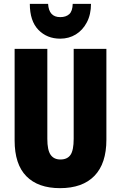

<svg xmlns="http://www.w3.org/2000/svg" viewBox="-20 -968 628 998"><path d="M533 -242Q533 -118 471 -54Q409 10 292 10Q178 10 117 -52Q56 -114 56 -238V-714H226V-246Q226 -188 243 -163.5Q260 -139 294 -139Q330 -139 346.5 -163Q363 -187 363 -247V-714H533ZM453 -948Q453 -893 431.5 -852Q410 -811 374 -789Q338 -767 293 -767Q224 -767 179.5 -813Q135 -859 135 -948H230Q234 -879 293 -879Q323 -879 340 -894.5Q357 -910 358 -948Z"/></svg>

Font: Noto Sans Malayalam ExtraCondensed Black
Style: Regular
Weight: 900
Width: 2
Designer: Jelle Bosma - Monotype Design Team
Foundry: Monotype Imaging Inc.
Version: Version 2.104; ttfautohint (v1.8.4.7-5d5b)